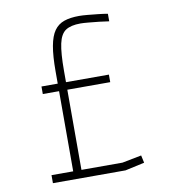

<svg xmlns="http://www.w3.org/2000/svg" viewBox="-77 -736 714 802"><g transform="rotate(-10 280.0 -334.5)"><path d="M83 0V-34H175V-374H106V-406H175V-458Q175 -523 182.5 -564.5Q190 -606 206 -628.5Q222 -651 248 -660Q274 -669 312 -669Q326 -669 347.5 -667Q369 -665 392 -662.5Q415 -660 432 -657V-625Q414 -628 390.5 -630.5Q367 -633 345.5 -635Q324 -637 312 -637Q271 -637 249 -622.5Q227 -608 218.5 -568.5Q210 -529 210 -454V-406H392V-374H210V-34H384L466 -50L473 -18L391 0Z"/></g></svg>

Font: Cairo Play ExtraLight
Style: Regular
Weight: 250
Version: Version 3.119